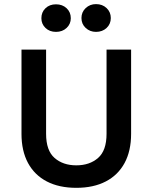

<svg xmlns="http://www.w3.org/2000/svg" viewBox="-20 -887 730 921"><path d="M83.1 -649H201.1V-245Q201.1 -164.8 241.7 -129.4Q282.3 -93.9 346 -93.9Q409.9 -93.9 450.5 -129.4Q491.1 -164.8 491.1 -245V-649H608.9V-245Q608.9 -163.1 577.6 -105.1Q546.2 -47.1 487.4 -16.6Q428.5 14 346 14Q263.5 14 204.6 -16.6Q145.8 -47.1 114.4 -105.1Q83.1 -163.1 83.1 -245ZM440.5 -734.1Q411.4 -734.1 391 -753Q370.7 -771.9 370.7 -800.5Q370.7 -829 391 -848.2Q411.4 -867.3 440.5 -867.3Q471.3 -867.3 491.4 -848.2Q511.5 -829 511.5 -800.5Q511.5 -771.9 491.4 -753Q471.3 -734.1 440.5 -734.1ZM248.6 -734.1Q217.8 -734.1 198.2 -753Q178.5 -771.9 178.5 -799.5Q178.5 -828.8 198.2 -847.5Q217.8 -866.3 248.6 -866.3Q279.4 -866.3 299.5 -847.5Q319.6 -828.8 319.6 -799.5Q319.6 -771.9 299.5 -753Q279.4 -734.1 248.6 -734.1Z"/></svg>

Font: Karla
Style: Regular
Weight: 400
Designer: Jonathan Pinhorn
Version: Version 2.004;gftools[0.9.33]